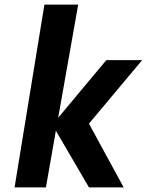

<svg xmlns="http://www.w3.org/2000/svg" viewBox="-20 -810 640 830"><path d="M221.5 -245 178.5 0H43L172 -790H318L231.5 -301L439.5 -550H594.5L364.5 -275.5L514.5 0H364.5Z"/></svg>

Font: JuliaMono ExtraBold
Style: Italic
Weight: 800
Italic angle: -9°
Monospace: yes
Designer: cormullion
Foundry: corm
Version: Version 0.057; ttfautohint (v1.8.4)